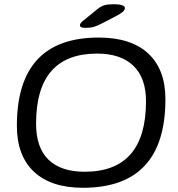

<svg xmlns="http://www.w3.org/2000/svg" viewBox="-20 -884 844 910"><path d="M373 6Q222 6 141 -70Q60 -146 60 -288Q60 -706 448 -706Q601 -706 682.5 -630.5Q764 -555 764 -414Q764 6 373 6ZM381 -70Q672 -70 672 -404Q672 -515 612 -572.5Q552 -630 440 -630Q151 -630 151 -298Q151 -184 210 -127Q269 -70 381 -70ZM384 -752Q359 -752 359 -764Q359 -774 372 -784L442 -841Q458 -854 474 -859Q490 -864 520 -864Q543 -864 557.5 -859.5Q572 -855 572 -847Q572 -837 562 -828Q552 -819 527 -806L463 -773Q440 -761 424.5 -756.5Q409 -752 384 -752Z"/></svg>

Font: Asap Semi Expanded Semi Expanded Regular
Style: Italic
Weight: 400
Width: 6
Italic angle: -6°
Designer: Pablo Cosgaya
Foundry: Omnibus-Type
Version: Version 3.001; ttfautohint (v1.8.4.7-5d5b)